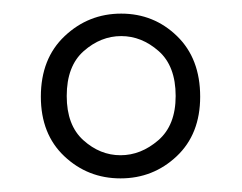

<svg xmlns="http://www.w3.org/2000/svg" viewBox="-20 -732 355 282"><path d="M157 -470Q109 -470 74.5 -502.5Q40 -535 40 -590Q40 -646 75 -679Q110 -712 158 -712Q206 -712 240 -679Q274 -646 274 -590Q274 -535 239.5 -502.5Q205 -470 157 -470ZM157 -504Q187 -504 212.5 -526Q238 -548 238 -591Q238 -635 213 -657Q188 -679 158 -679Q128 -679 103 -657Q78 -635 78 -591Q78 -548 102.5 -526Q127 -504 157 -504Z"/></svg>

Font: DM Sans Thin
Style: Regular
Weight: 100
Designer: Colophon Foundry, Jonny Pinhorn
Foundry: Colophon Foundry
Version: Version 4.004; ttfautohint (v1.8.4.7-5d5b)